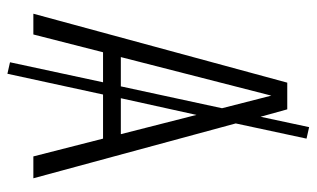

<svg xmlns="http://www.w3.org/2000/svg" viewBox="-188 -596 854 518"><g transform="rotate(90 239.0 -337.0)"><path d="M402 0 354 -188H235L179 70L148 63L202 -188H121L73 0H17L203 -685H275L295 -613L323 -744L354 -737L313 -546L461 0ZM134 -236H213L272 -509L238 -642ZM245 -236H342L290 -440Z"/></g></svg>

Font: Fira Sans Extra Condensed Light
Style: Regular
Weight: 300
Width: 1
Designer: Carrois Corporate & Edenspiekermann AG
Foundry: Carrois Corporate GbR & Edenspiekermann AG
Version: Version 4.203